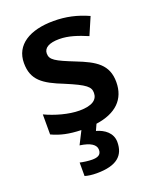

<svg xmlns="http://www.w3.org/2000/svg" viewBox="-146 -638 783 963"><g transform="rotate(-20 245.0 -156.0)"><path d="M352 128C352 79 313 51 270 39L285 6C392 -9 450 -65 450 -157C450 -250 391 -285 294 -323C196 -362 171 -376 171 -410C171 -440 200 -457 254 -457C304 -457 352 -440 402 -419L442 -512C382 -539 324 -552 258 -552C131 -552 47 -501 47 -404C47 -313 99 -278 203 -237C308 -193 326 -176 326 -144C326 -108 297 -85 228 -85C171 -85 101 -105 48 -130V-23C93 -2 138 8 203 10L168 79C224 87 252 105 252 133C252 160 233 168 203 168C183 168 155 164 139 160V232C155 237 177 240 202 240C310 240 352 199 352 128Z"/></g></svg>

Font: Noto Sans Arabic UI SmBd
Style: Regular
Weight: 600
Designer: Monotype Design Team, Nadine Chahine and Nizar Qandah
Foundry: Monotype Imaging Inc.
Version: Version 2.010